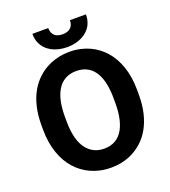

<svg xmlns="http://www.w3.org/2000/svg" viewBox="-160 -1012 1010 1139"><g transform="rotate(-20 345.0 -443.0)"><path d="M647 -339V-371C647 -481 615 -568 563 -627C515 -681 443 -721 345 -721C300 -721 259 -712 222 -696C109 -646 42 -534 42 -371V-339C42 -230 75 -142 127 -84C175 -30 249 10 346 10C391 10 431 2 468 -14C581 -64 647 -175 647 -339ZM346 -110C321 -110 299 -115 280 -125C215 -159 190 -239 190 -339V-372C190 -498 231 -600 345 -600C460 -600 499 -498 499 -372V-339C499 -214 460 -110 346 -110ZM346 -832C303 -832 277 -853 277 -896H177C177 -875 180 -856 188 -838C211 -784 269 -751 346 -751C371 -751 395 -755 416 -762C471 -781 515 -823 515 -896H414C414 -855 389 -832 346 -832Z"/></g></svg>

Font: Asimov
Style: Regular
Weight: 500
Designer: Google
Version: Version 2.000980; 2014